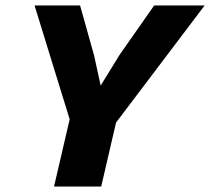

<svg xmlns="http://www.w3.org/2000/svg" viewBox="-20 -680 766 700"><path d="M177 0 234 -245 106 -660H272L323 -478L347 -368L416 -480L542 -660H726L403 -233L349 0Z"/></svg>

Font: Kantumruy Pro
Style: Italic
Weight: 400
Italic angle: -13°
Designer: Sovichet Tep
Foundry: Sovichet Tep
Version: Version 1.002